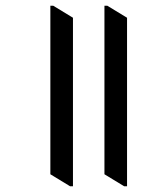

<svg xmlns="http://www.w3.org/2000/svg" viewBox="-20 -644 544 671"><path d="M225 7H235V-582L166 -624H156V-35ZM414 7H424V-582L355 -624H345V-35Z"/></svg>

Font: Noto Serif Devanagari Condensed Medium
Style: Regular
Weight: 500
Width: 3
Designer: Universal Thirst, Indian Type Foundry and the Monotype Design Team
Foundry: Monotype Imaging Inc.
Version: Version 2.004